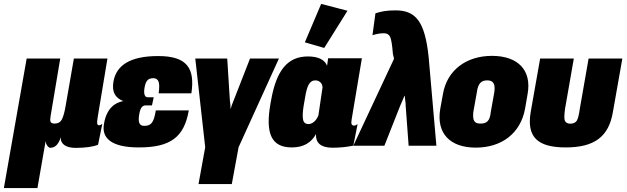

<svg xmlns="http://www.w3.org/2000/svg" viewBox="-95 -746 3211 983"><path d="M-75.2 216.8H96.7L138.7 -24.4C139.2 -4.4 154.8 10.7 161.1 10.7C190.4 10.7 205.1 -10.3 216.8 -43.9C212.9 -10.7 240.2 11.2 292.5 11.2C339.8 11.2 387.2 4.9 407.2 -5.4L428.7 -111.8C422.9 -107.4 416.5 -104.5 412.6 -104.5C407.2 -104.5 403.8 -107.4 402.8 -113.3C401.4 -118.7 402.3 -130.9 405.8 -149.9L455.1 -446.3H283.2L241.2 -205.1C235.8 -171.9 229 -148.4 221.7 -134.3C213.9 -120.1 201.7 -113.3 184.6 -113.3C161.1 -113.3 159.7 -125.5 164.1 -152.3L213.4 -446.3H41.5Z M615.7 8.8C778.3 8.8 847.7 -43.9 871.6 -180.7H702.6C692.9 -118.2 678.7 -101.6 643.6 -101.6C621.6 -101.6 611.3 -115.2 616.7 -153.8C619.6 -173.8 624 -188 629.4 -195.3C634.8 -202.6 642.1 -206.5 650.9 -206.5H683.1L691.9 -248H661.6C646 -248 640.1 -264.6 644.5 -293.9C649.9 -326.7 658.7 -345.7 689.5 -345.7C703.1 -345.7 712.4 -339.8 716.8 -328.1C721.2 -316.4 721.2 -296.4 717.3 -268.1H884.8C903.8 -395.5 863.8 -459.5 713.9 -459C569.8 -459 500 -410.6 485.8 -328.1C477.1 -276.4 493.2 -245.6 536.1 -228.5C491.2 -220.7 449.7 -188 437.5 -112.3C423.8 -40.5 473.1 8.8 615.7 8.8Z M921.4 196.3H1091.8L1126.5 7.8L1333 -446.3H1185.1L1100.6 -230L1092.3 -209C1089.8 -202.6 1087.9 -196.3 1086.4 -189.9H1085C1085.4 -199.2 1085.4 -210.9 1082 -230.5L1068.4 -446.3H904.8L955.6 7.8Z M1606 10.3C1641.6 10.3 1678.2 7.3 1713.9 -0.5L1735.8 -110.4C1729.5 -106 1724.1 -103 1717.8 -103C1711.4 -103 1707.5 -105.5 1705.6 -109.9C1703.1 -114.3 1703.1 -123 1705.6 -136.2L1757.8 -447.8H1585L1579.6 -409.7C1566.9 -439.9 1535.6 -457 1481.4 -457C1377.4 -457 1319.8 -385.7 1293 -232.9L1290 -216.8C1262.7 -63 1293.5 8.8 1399.4 8.8C1460.4 8.8 1499 -16.6 1522.9 -59.6C1520.5 -14.2 1547.4 9.8 1606 10.3ZM1484.4 -110.8C1468.8 -110.8 1459.5 -118.7 1456.5 -134.3C1453.6 -149.4 1454.6 -172.9 1459.5 -203.6L1467.3 -248.5C1476.6 -305.2 1488.8 -334.5 1520 -334.5C1539.1 -334.5 1556.6 -319.8 1556.2 -297.9L1535.2 -155.3C1523.9 -126.5 1503.4 -110.8 1484.4 -110.8ZM1564.9 -500.5 1684.1 -690.9 1549.3 -726.1 1465.8 -529.3Z M1713.9 0H1873L1954.1 -205.1L1964.8 -229.5L1975.6 -255.4H1977.1L1980 -230C1981.4 -219.7 1982.4 -211.4 1981.9 -205.1L1997.1 0H2139.2L2099.6 -453.6C2080.6 -636.7 2033.2 -692.9 1930.2 -692.9C1883.3 -692.9 1854.5 -687 1827.1 -677.7L1812 -565.9C1831.1 -571.3 1846.2 -575.7 1871.1 -575.7C1886.2 -575.7 1897 -569.3 1902.8 -556.2C1908.7 -543 1913.1 -514.2 1916.5 -470.2L1922.4 -445.3Z M2340.8 9.8C2473.1 9.8 2570.3 -63 2593.3 -189.9L2606.4 -265.6C2627.9 -387.2 2556.2 -460 2423.8 -460C2292.5 -460 2194.3 -387.2 2172.9 -265.6L2159.2 -189.9C2137.2 -63 2209.5 9.8 2340.8 9.8ZM2365.2 -113.3C2336.4 -113.3 2323.7 -124.5 2328.1 -171.4L2346.7 -275.4C2352.5 -319.8 2370.1 -334.5 2399.4 -334.5C2428.2 -334.5 2441.9 -319.8 2436 -275.4L2417.5 -171.4C2413.1 -124.5 2394.5 -113.3 2365.2 -113.3Z M2801.3 8.8C2947.8 8.8 3022 -45.9 3043 -172.9L3091.3 -446.3H2918.5L2873.5 -189C2869.1 -156.7 2863.8 -136.2 2857.4 -127C2850.6 -117.7 2839.8 -112.8 2825.2 -112.8C2811 -112.8 2801.8 -117.7 2797.4 -127C2793 -136.2 2793.5 -156.7 2797.9 -189L2842.8 -446.3H2670.4L2622.1 -172.9C2600.6 -45.9 2655.3 8.8 2801.3 8.8Z"/></svg>

Font: Roboto Flex Super Cond Black
Style: Italic
Weight: 900
Width: 3
Italic angle: -10°
Designer: Berlow after Robertson
Foundry: Google
Version: Version 3.200;Glyphs 3.3 (3311)